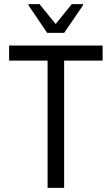

<svg xmlns="http://www.w3.org/2000/svg" viewBox="-20 -908 541 928"><path d="M24 0ZM210 0V-615H24V-688H476V-615H290V0ZM208 -749 118 -882V-888H171L249 -792L327 -888H381V-882L290 -749Z"/></svg>

Font: Assailand
Style: Regular
Weight: 400
Designer: Hector Gatti with collaboration of the Omnibus-Type team
Foundry: Omnibus-Type
Version: Version 0.072;October 19, 2019;FontCreator 12.0.0.2547 64-bi